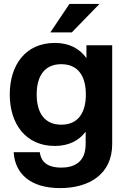

<svg xmlns="http://www.w3.org/2000/svg" viewBox="-20 -752 647 984"><path d="M288 212C437 212 555 141 555 -14V-520H423V-454C388 -503 335 -532 261 -532C111 -532 30 -419 30 -268C30 -118 111 -4 261 -4C332 -4 384 -31 419 -77V-14C419 85 353 107 293 107C233 107 191 85 184 28H50C57 141 139 212 288 212ZM168 -268C168 -361 207 -423 294 -423C381 -423 420 -361 420 -268C420 -175 381 -113 294 -113C207 -113 168 -175 168 -268ZM238 -586H348L490 -732H336Z"/></svg>

Font: Aspekta 650
Style: Regular
Weight: 650
Designer: Ivo Dolenc
Version: Version 2.000